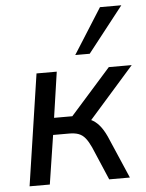

<svg xmlns="http://www.w3.org/2000/svg" viewBox="-54 -816 656 860"><g transform="rotate(-5 273.5 -386.0)"><path d="M44 0 119 -501H210L180 -296H262L444 -501H547L331 -256L308 -282Q333 -279 352.5 -267.5Q372 -256 388.5 -233.5Q405 -211 420 -174L495 0H402L338 -150Q326 -176 313.5 -191.5Q301 -207 284 -213.5Q267 -220 242 -220H169L135 0ZM299 -568 428 -772H524L364 -568Z"/></g></svg>

Font: Nunitoga
Style: Medium Italic
Weight: 500
Italic angle: -9°
Designer: Vernon Adams
Foundry: Vernon Adams
Version: Version 1.0